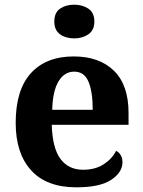

<svg xmlns="http://www.w3.org/2000/svg" viewBox="-20 -790 611 820"><path d="M306 10Q179 10 113 -62.5Q47 -135 47 -265Q47 -406 112 -477.5Q177 -549 295 -549Q404 -549 466.5 -488Q529 -427 529 -308V-257H201Q204 -157 238.5 -111Q273 -65 335 -65Q387 -65 423 -88.5Q459 -112 476 -146Q503 -131 503 -97Q503 -54 455 -22Q407 10 306 10ZM376 -321Q376 -398 358 -441Q340 -484 297 -484Q255 -484 230 -442.5Q205 -401 203 -321ZM297 -626Q261 -626 236.5 -643.5Q212 -661 212 -698Q212 -736 236.5 -753Q261 -770 297 -770Q332 -770 357.5 -753Q383 -736 383 -698Q383 -661 357.5 -643.5Q332 -626 297 -626Z"/></svg>

Font: Noto Serif Oriya
Style: Bold
Weight: 700
Designer: David Williams
Foundry: Google LLC, David Williams
Version: Version 1.051; ttfautohint (v1.8.4.7-5d5b)